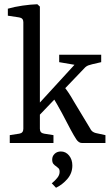

<svg xmlns="http://www.w3.org/2000/svg" viewBox="-20 -674 528 905"><path d="M26 0V-37L71 -44Q90 -47 90 -67V-570Q90 -589 70 -592L17 -600V-633Q48 -642 86 -647.5Q124 -653 156 -654L168 -643V-67Q168 -47 188 -44L232 -37V0ZM366 0Q351 0 339.5 -17.5Q328 -35 313 -63L272 -141Q259 -164 248 -184Q237 -204 225 -220L278 -271Q293 -252 304 -235.5Q315 -219 328 -196L404 -70Q409 -59 416 -54Q423 -49 431 -47L477 -37V0ZM155 -120 150 -171 347 -386 352 -365 259 -381V-416H457V-381L414 -371Q402 -368 395.5 -365.5Q389 -363 382 -357ZM321 106Q321 142 298 169Q275 196 244 211L224 190Q238 179 249.5 165Q261 151 261 136Q261 123 255 118.5Q249 114 245 110Q238 106 232 99Q226 92 226 78Q226 62 237.5 51Q249 40 267 40Q290 40 305.5 59Q321 78 321 106Z"/></svg>

Font: Yrsa
Style: Regular
Weight: 400
Designer: Anna Giedrys (Yrsa+Rasa design), David Brezina (Yrsa art-direction, Rasa art-direction, design)
Foundry: Rosetta Type Foundry
Version: Version 2.004